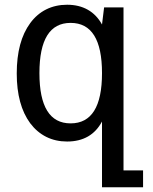

<svg xmlns="http://www.w3.org/2000/svg" viewBox="-20 -578 642 806"><path d="M580.6 208V137.2H498.5V-546.9H417L408.2 -475.1Q385.7 -516.1 348.6 -537.1Q311.5 -558.1 261.7 -558.1Q213.4 -558.1 174.1 -538.6Q134.8 -519 106.9 -481Q50.3 -404.3 50.3 -269.5Q50.3 -137.2 106.9 -60.5Q135.3 -22.9 174.3 -3.4Q213.4 16.1 261.7 16.1Q312.5 16.1 349.4 -5.1Q386.2 -26.4 408.2 -67.9V208ZM145.5 -271Q145.5 -481.9 276.4 -481.9Q408.2 -481.9 408.2 -271Q408.2 -60.1 276.4 -60.1Q145.5 -60.1 145.5 -271Z"/></svg>

Font: Hack Dev
Style: Regular
Weight: 400
Designer: Christopher Simpkins
Foundry: Christopher Simpkins
Version: Version 2.0315